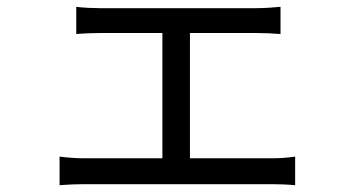

<svg xmlns="http://www.w3.org/2000/svg" viewBox="-20 -537 1040 564"><path d="M155 -77V7C179 5 205 4 227 4H780C796 4 827 5 847 7V-77C827 -74 804 -72 780 -72H538V-440H733C756 -440 782 -439 804 -437V-517C783 -515 758 -513 733 -513H273C257 -513 225 -514 204 -517V-437C225 -439 257 -440 273 -440H457V-72H227C204 -72 178 -74 155 -77Z"/></svg>

Font: Noto Sans KR
Style: Regular
Weight: 400
Designer: Ryoko NISHIZUKA 西塚涼子 (kana, bopomofo & ideographs); Paul D. Hunt (Latin, Greek & Cyrillic); Sandoll Communications 산돌커뮤니
Foundry: Adobe
Version: Version 2.004;hotconv 1.0.118;makeotfexe 2.5.65603